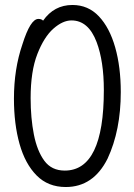

<svg xmlns="http://www.w3.org/2000/svg" viewBox="-20 -733 540 771"><path d="M244 18Q173 18 127 -28.5Q81 -75 58.5 -155Q36 -235 36 -337Q36 -456 70 -555Q102 -657 134 -657Q147 -657 153 -650Q197 -713 271 -713Q334 -713 377 -667.5Q420 -622 442.5 -543Q465 -464 465 -363Q465 -210 412 -96Q355 18 244 18ZM240 -48Q397 -48 397 -371Q397 -487 368 -564Q335 -651 267 -651Q232 -651 194.5 -618Q157 -585 130 -516Q103 -447 103 -339Q103 -259 116 -193Q129 -127 158 -87.5Q187 -48 240 -48Z"/></svg>

Font: LXGW WenKai Mono TC
Style: Regular
Weight: 400
Designer: LXGW / Fontworks Inc.
Foundry: LXGW / Fontworks Inc.
Version: Version 1.330